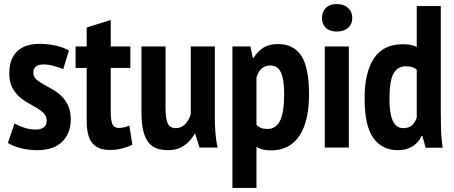

<svg xmlns="http://www.w3.org/2000/svg" viewBox="-20 -730 2244 950"><path d="M211 -133Q211 -154 197.5 -168.5Q184 -183 163 -195.5Q142 -208 118.5 -221Q95 -234 74 -253Q53 -272 39.5 -299Q26 -326 26 -367Q26 -437 64 -475Q102 -513 176 -513Q220 -513 259 -503.5Q298 -494 321 -480L293 -388Q274 -396 247 -403.5Q220 -411 194 -411Q145 -411 145 -370Q145 -351 158.5 -338.5Q172 -326 193 -314Q214 -302 237.5 -289Q261 -276 282 -256.5Q303 -237 316.5 -209Q330 -181 330 -140Q330 -71 288 -29Q246 13 163 13Q122 13 82.5 3Q43 -7 19 -23L52 -119Q73 -107 100.5 -98Q128 -89 158 -89Q181 -89 196 -99.5Q211 -110 211 -133Z M354 -500H409V-594L528 -631V-500H625V-394H528V-176Q528 -133 536.5 -115Q545 -97 567 -97Q582 -97 594 -100Q606 -103 620 -109L635 -14Q613 -3 584 4.5Q555 12 523 12Q466 12 437.5 -21Q409 -54 409 -132V-394H354Z M799 -500V-201Q799 -142 810 -119Q821 -96 850 -96Q878 -96 897 -116.5Q916 -137 924 -166V-500H1043V-152Q1043 -111 1046 -71.5Q1049 -32 1057 0H967L946 -68H943Q924 -33 891.5 -10Q859 13 811 13Q780 13 756 4.5Q732 -4 715 -25Q698 -46 689 -82.5Q680 -119 680 -175V-500Z M1130 -500H1219L1231 -443H1234Q1257 -479 1285.5 -495.5Q1314 -512 1356 -512Q1432 -512 1470.5 -454.5Q1509 -397 1509 -263Q1509 -129 1461 -57.5Q1413 14 1322 14Q1298 14 1281 10Q1264 6 1249 -3V200H1130ZM1249 -112Q1259 -102 1271.5 -97Q1284 -92 1304 -92Q1344 -92 1365 -131.5Q1386 -171 1386 -266Q1386 -337 1370 -371.5Q1354 -406 1317 -406Q1267 -406 1249 -347Z M1587 -500H1706V0H1587ZM1573 -641Q1573 -671 1592 -690.5Q1611 -710 1646 -710Q1681 -710 1702 -691Q1723 -672 1723 -641Q1723 -610 1702 -592Q1681 -574 1646 -574Q1611 -574 1592 -592.5Q1573 -611 1573 -641Z M2161 -176Q2161 -134 2162 -92Q2163 -50 2170 1H2086L2070 -57H2066Q2032 13 1947 13Q1871 13 1827.5 -47Q1784 -107 1784 -242Q1784 -374 1831 -442.5Q1878 -511 1971 -511Q1995 -511 2011 -508Q2027 -505 2042 -498V-700H2161ZM1975 -96Q2002 -96 2018 -109.5Q2034 -123 2042 -149V-385Q2032 -394 2019.5 -398Q2007 -402 1987 -402Q1947 -402 1927 -366Q1907 -330 1907 -238Q1907 -169 1923.5 -132.5Q1940 -96 1975 -96Z"/></svg>

Font: PT Sans Narrow
Style: Bold
Weight: 700
Width: 3
Designer: A.Korolkova, O.Umpeleva, V.Yefimov
Foundry: ParaType Ltd
Version: Version 2.003W OFL